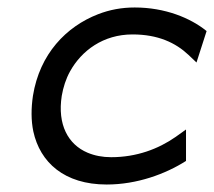

<svg xmlns="http://www.w3.org/2000/svg" viewBox="-20 -482 572 513"><path d="M334 -390C402 -390 449 -368 484 -335L505 -315L532 -399C489 -434 421 -462 340 -462C305 -462 273 -456 242 -444C157 -411 86 -338 68 -226C63 -192 63 -160 69 -131C87 -48 152 11 265 11C346 11 422 -17 477 -52V-136L449 -116C403 -84 345 -62 277 -62C254 -62 233 -66 214 -74C162 -96 133 -149 145 -226C149 -249 156 -271 167 -291C198 -347 256 -390 334 -390Z"/></svg>

Font: Charger Sport
Style: Obl
Weight: 400
Designer: Jasper
Foundry: Cannot Into Space Fonts
Version: Version 1.1